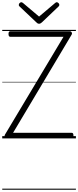

<svg xmlns="http://www.w3.org/2000/svg" viewBox="-20 -1236 698 1715"><path d="M42 0Q34 0 28.5 -5Q23 -10 21.5 -18Q20 -26 24 -33L547 -907H73Q65 -907 60.5 -913Q56 -919 56 -933Q56 -946 60.5 -951.5Q65 -957 73 -957H601Q615 -957 620.5 -946.5Q626 -936 619 -925L97 -50H618Q627 -50 631.5 -45Q636 -40 636 -26Q636 -12 631.5 -6Q627 0 618 0ZM487 -1216Q495 -1216 502.5 -1208.5Q510 -1201 510 -1192Q510 -1190 509 -1187Q508 -1184 505 -1180L354 -1036Q348 -1032 343 -1028Q338 -1024 329 -1024Q320 -1024 314.5 -1028Q309 -1032 304 -1037L153 -1180Q149 -1184 148.5 -1187.5Q148 -1191 148 -1193Q148 -1202 155.5 -1209Q163 -1216 170 -1216Q175 -1216 179 -1213.5Q183 -1211 187 -1208L329 -1088L471 -1208Q475 -1211 478.5 -1213.5Q482 -1216 487 -1216ZM0 449H658V459H0ZM0 -20H658V0H0ZM0 -505H658V-500H0ZM0 -969H658V-959H0Z"/></svg>

Font: Playwrite IT Trad Guides
Style: Regular
Weight: 400
Designer: Veronika Burian, José Scaglione
Foundry: TypeTogether
Version: Version 1.003